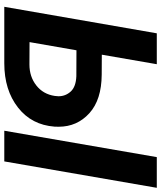

<svg xmlns="http://www.w3.org/2000/svg" viewBox="52 -803 751 895"><g transform="rotate(90 427.5 -355.5)"><path d="M279.3 -710.9H135.3L11.7 0H274.9C358.4 0 427.2 -21.5 481.4 -64C535.6 -106.4 564.9 -163.1 570.3 -233.9C570.8 -240.7 570.8 -247.1 570.8 -253.4C570.8 -310.5 549.8 -358.4 507.8 -396.5C465.8 -434.6 405.8 -453.6 328.1 -454.1L234.9 -454.6ZM855.5 -710.9H712.4L589.4 0H732.4ZM335.4 -335.9C368.2 -334.5 392.1 -325.7 406.7 -309.6C421.4 -293.5 428.7 -274.4 428.7 -252.9C428.7 -247.6 428.2 -241.7 427.2 -235.4C421.9 -199.2 405.3 -170.4 378.4 -149.4C351.1 -127.9 318.4 -117.2 280.8 -117.2L176.3 -117.7L214.4 -336.4Z"/></g></svg>

Font: Roboto
Style: Bold Italic
Weight: 700
Italic angle: -12°
Designer: Google
Version: Version 2.137; 2017